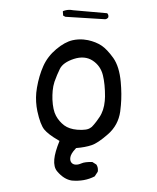

<svg xmlns="http://www.w3.org/2000/svg" viewBox="-49 -564 598 730"><g transform="rotate(5 250.0 -199.0)"><path d="M238.8 38.1Q238.8 22.9 255.9 1.5L257.8 -1Q292 -6.8 315.4 -17.1Q338.4 -26.9 374 -64.2Q409.7 -101.6 412.6 -153.8Q413.1 -165 413.1 -178.7Q413.1 -220.2 404.8 -266.1Q394.5 -323.7 368.7 -354.5Q341.8 -385.7 319.6 -397.7Q297.4 -409.7 267.1 -413.6Q258.8 -414.6 250 -414.6Q229 -414.6 208.5 -408.2Q179.7 -398.9 149.7 -368.9Q119.6 -338.9 106.4 -301Q93.3 -263.2 89.4 -217.3Q88.4 -207 88.4 -197.3Q88.4 -162.1 98.6 -127.9Q114.3 -77.6 131.1 -60.5Q147.9 -43.5 186.5 -25.4L192.4 -22.5Q178.7 22 178.7 48.8Q178.7 78.6 193.4 93.3Q221.7 121.6 252 123.5Q300.8 123.5 337.4 100.1L347.2 82Q347.7 79.6 347.7 78.1Q347.7 76.7 347.4 74.5Q347.2 72.3 346.7 69.3Q346.2 66.4 345.2 64Q343.3 59.1 339.8 54.7L323.7 46.4Q295.4 48.3 283 55.2Q270.5 62 260.7 62Q251 62 244.9 55.9Q238.8 49.8 238.8 38.1ZM255.4 -70.8Q225.1 -70.8 205.1 -83Q184.1 -96.2 170.7 -116.7Q157.2 -137.2 151.9 -176.8Q149.9 -193.4 149.9 -210.7Q149.9 -228 153.8 -245.1Q161.1 -272.9 169.9 -295.4Q179.7 -320.8 219.7 -337.9Q239.3 -346.2 257.6 -346.2Q275.9 -346.2 292 -337.4Q323.2 -320.3 335 -285.6Q346.2 -252.4 350.1 -205.6Q350.6 -197.3 350.6 -189Q350.6 -151.9 335.4 -125Q324.2 -105 318.1 -96.9Q312 -88.9 310.1 -86.4Q307.6 -84 306.6 -83.5Q299.8 -77.1 288.1 -74.2Q274.4 -70.8 255.4 -70.8ZM336.4 -509.8Q336.4 -517.1 330.6 -522H200.7Q196.8 -522.5 191.9 -522.5Q177.2 -522.5 163.1 -515.6L162.1 -514.2L164.6 -498.5L173.3 -494.6L323.2 -498.5Q330.6 -498.5 335.9 -505.9Q336.4 -507.8 336.4 -509.8Z"/></g></svg>

Font: Bakudai
Style: ExtraLight
Weight: 200
Version: Version 1.48